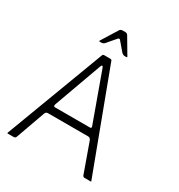

<svg xmlns="http://www.w3.org/2000/svg" viewBox="-195 -971 1023 1098"><g transform="rotate(30 317.0 -421.5)"><path d="M416 -280 301 -598Q293 -619 285 -598L171 -283Q166 -267 178 -267H409Q421 -267 416 -280ZM142 -205 73 -12Q69 -2 58 -2H19Q14 -2 17 -8L262 -659Q265 -666 273 -666H312Q322 -666 324 -659L568 -8Q571 -2 568 -2H526Q517 -2 513 -12L444 -205Q438 -217 426 -218H160Q147 -218 142 -205ZM209 -726 275 -832Q281 -841 294 -841H311Q323 -841 329 -831L391 -726Q395 -720 387 -720H377Q365 -720 355 -731L308 -786Q301 -796 292 -786L244 -730Q235 -720 224 -720H213Q205 -720 209 -726Z"/></g></svg>

Font: Vivano Light
Style: Regular
Weight: 300
Designer: Joe Prince, Josias Burgherr
Version: Version 2.064;September 19, 2022;FontCreator 14.0.0.2877 64-